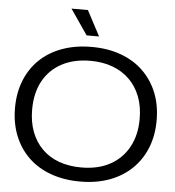

<svg xmlns="http://www.w3.org/2000/svg" viewBox="-61 -995 966 1060"><g transform="rotate(5 421.5 -464.5)"><path d="M422 9Q332 9 259 -17.5Q186 -44 135 -93.5Q84 -143 56.5 -212Q29 -281 29 -364Q29 -449 56.5 -517.5Q84 -586 135 -635Q186 -684 259 -710.5Q332 -737 422 -737Q512 -737 584.5 -710.5Q657 -684 708 -634.5Q759 -585 786.5 -517Q814 -449 814 -364Q814 -280 786.5 -211.5Q759 -143 707.5 -93.5Q656 -44 584 -17.5Q512 9 422 9ZM422 -69Q514 -69 580.5 -105Q647 -141 683.5 -207.5Q720 -274 720 -364Q720 -433 699 -487.5Q678 -542 639 -580.5Q600 -619 545 -639.5Q490 -660 422 -660Q330 -660 263 -624Q196 -588 160 -522Q124 -456 124 -364Q124 -296 144.5 -241.5Q165 -187 204 -148Q243 -109 298 -89Q353 -69 422 -69ZM388 -798 292 -938H383L457 -798Z"/></g></svg>

Font: Mona Sans Expanded
Style: Regular
Weight: 400
Width: 7
Designer: Deni Anggara
Foundry: GitHub
Version: Version 2.000